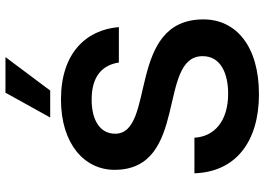

<svg xmlns="http://www.w3.org/2000/svg" viewBox="-153 -807 972 706"><g transform="rotate(-90 333.0 -454.0)"><path d="M339.4 12.2C517.1 12.2 614.7 -72.8 614.7 -191.9C614.7 -475.6 194.3 -365.7 194.3 -516.6C194.3 -570.8 241.7 -603 319.8 -603C406.2 -603 446.8 -563.5 456.1 -502.9H586.4C576.2 -624 490.2 -715.8 320.3 -715.8C156.7 -715.8 61.5 -629.4 61.5 -519C61.5 -244.6 479.5 -362.8 479.5 -194.8C479.5 -126 411.6 -101.1 341.8 -101.1C239.3 -101.1 183.6 -152.8 179.7 -225.1H48.8C53.7 -71.8 167 12.2 339.4 12.2ZM253.9 -755.4H353L476.1 -919.9H345.2Z"/></g></svg>

Font: Faust Sans Bold
Style: Regular
Weight: 700
Designer: Andreas Faust
Version: Version 1.003;Glyphs 3.1.2 (3151)